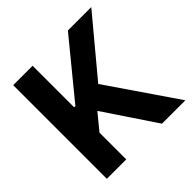

<svg xmlns="http://www.w3.org/2000/svg" viewBox="-181 -866 1025 1025"><g transform="rotate(-45 331.5 -353.5)"><path d="M59.9 -707H206.4V-393.4H215.7L472.7 -707H649.3L385.4 -390.5L652.6 0H476.1L280.4 -292.3L206.4 -202.1V0H59.9Z"/></g></svg>

Font: Pretendard Std Variable
Style: Regular
Weight: 400
Designer: Base glyphs from Inter by Rasmus Andersson; Hangeul glyphs from Noto Sans CJK(Source Han Sans) by Jang Soo-young and Kan
Foundry: Kil Hyung-jin
Version: Version 1.309;Glyphs 3.2 (3225)